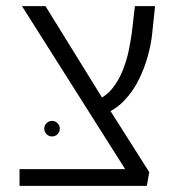

<svg xmlns="http://www.w3.org/2000/svg" viewBox="-20 -609 580 629"><path d="M421 -6 52 -589H129L325 -272L469 -45ZM44 0V-55H444L469 -45L461 0ZM311 -231 291 -279Q325 -291 347 -318Q369 -345 382.5 -379.5Q396 -414 402.5 -447Q409 -480 412 -503L422 -589H488L478 -494Q475 -466 465 -428Q455 -390 436 -350.5Q417 -311 386.5 -279Q356 -247 311 -231ZM151 -162Q140 -162 132.5 -169.5Q125 -177 125 -188Q125 -198 132.5 -205.5Q140 -213 151 -213Q161 -213 168.5 -205.5Q176 -198 176 -188Q176 -177 168.5 -169.5Q161 -162 151 -162Z"/></svg>

Font: Noto Sans Hebrew Thin Light
Style: Regular
Weight: 300
Version: Version 3.001